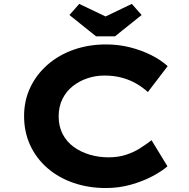

<svg xmlns="http://www.w3.org/2000/svg" viewBox="-20 -938 951 968"><path d="M514.1 10Q426.2 10 351.1 -15.8Q275.9 -41.6 219.7 -90.1Q163.4 -138.7 132.4 -205.5Q101.4 -272.3 101.4 -352.9Q101.4 -431.7 133.1 -497.9Q164.7 -564 221.1 -612.8Q277.4 -661.6 352.6 -687.8Q427.8 -714 515.4 -714Q577.2 -714 634.7 -699.6Q692.1 -685.2 741.3 -660.7Q790.5 -636.2 825.3 -604.6L725.6 -474Q700.2 -497.1 668.1 -516Q636.1 -534.8 595.9 -545.9Q555.8 -557.1 506.2 -557.1Q462.3 -557.1 421.5 -543.6Q380.6 -530.1 347.3 -503.9Q314 -477.8 294.8 -439Q275.7 -400.3 275.7 -351.1Q275.7 -301.6 295.6 -262.7Q315.5 -223.9 350.9 -197.9Q386.4 -171.9 431.8 -158.4Q477.3 -144.8 527.4 -144.8Q577.1 -144.8 617.2 -158.3Q657.4 -171.8 688.7 -192.2Q720.1 -212.5 744 -231.1L824.2 -99.6Q796.4 -75 748.4 -49.5Q700.4 -24 640.1 -7Q579.8 10 514.1 10ZM464.5 -754.7 330.1 -862.3 379.6 -918.3 527.1 -847.8H497.1L644.6 -918.3L694 -862.3L559.7 -754.7Z"/></svg>

Font: Lexend Peta
Style: Regular
Weight: 400
Designer: Bonnie Shaver-Troup, Thomas Jockin
Foundry: Lexend
Version: Version 1.007